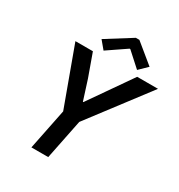

<svg xmlns="http://www.w3.org/2000/svg" viewBox="-212 -1070 1130 1212"><g transform="rotate(30 352.5 -464.5)"><path d="M257.8 -296.9 103 -719.7H230.5L289.6 -555.2L335.4 -411.6H338.9L553.2 -719.7H705.1L378.9 -290L320.3 0H197.8ZM239.3 -813.5 422.9 -928.7H448.7L589.4 -813.5L530.8 -756.8L428.2 -849.6H422.9L286.6 -756.8Z"/></g></svg>

Font: Reddit Sans Chocolate SemiBold
Style: Italic
Weight: 600
Italic angle: -11.25°
Designer: Stephen Hutchings
Version: Version 1.013